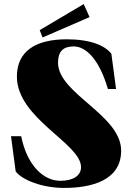

<svg xmlns="http://www.w3.org/2000/svg" viewBox="-20 -908 642 943"><path d="M295 15C430 15 575 -22 575 -168C575 -344 265 -448 265 -600C265 -655 290 -680 342 -680C403 -680 468 -615 510 -471H550L527 -644C496 -684 425 -715 308 -715C157 -715 63 -658 63 -532C63 -325 378 -204 378 -87C378 -45 339 -20 276 -20C194 -20 113 -95 84 -239H34L57 -66C89 -24 187 15 295 15ZM420 -824 391 -888 175 -760 189 -724Z"/></svg>

Font: Sprat Condensed Black
Style: Regular
Weight: 900
Designer: Ethan Nakache
Foundry: Collletttivo
Version: Version 2.000;Glyphs 3.2 (3217)